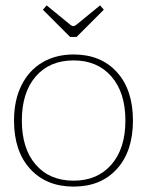

<svg xmlns="http://www.w3.org/2000/svg" viewBox="-20 -682 545 712"><path d="M139 -646 153 -662 241 -590Q248 -585 252 -585Q256 -585 263 -590L351 -662L365 -646L264 -545H240ZM32 -235Q32 -310 59.5 -365.5Q87 -421 137 -450.5Q187 -480 253 -480Q354 -480 413.5 -414.5Q473 -349 473 -235Q473 -121 413.5 -55.5Q354 10 253 10Q152 10 92 -55.5Q32 -121 32 -235ZM445 -235Q445 -339 393 -398.5Q341 -458 253 -458Q164 -458 112.5 -398.5Q61 -339 61 -235Q61 -131 112.5 -71.5Q164 -12 253 -12Q341 -12 393 -71.5Q445 -131 445 -235Z"/></svg>

Font: Taviraj Thin
Style: Regular
Weight: 250
Designer: Katatrad Team
Foundry: CadsonDemak
Version: Version 1.001